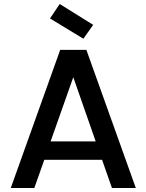

<svg xmlns="http://www.w3.org/2000/svg" viewBox="-20 -947 737 967"><path d="M152.8 0H34.2L283.2 -695.8H415L664.1 0H543.9L494.1 -142.1H203.1ZM231.9 -854 280.8 -926.8 449.2 -821.8 399.9 -752ZM234.9 -234.9H461.9L349.1 -558.1Z"/></svg>

Font: PoppinsZ Medium
Style: Regular
Weight: 500
Designer: Ninad Kale (Devanagari), Jonny Pinhorn (Latin)
Foundry: Indian Type Foundry
Version: Version 3.002;FEAKit 1.0